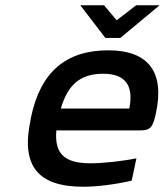

<svg xmlns="http://www.w3.org/2000/svg" viewBox="-20 -700 626 729"><path d="M572 -270C605 -422 548 -509 391 -509C231 -509 134 -427 98 -256L96 -244C59 -71 123 9 296 9C348 9 413 1 480 -14L498 -99C452 -89 372 -80 324 -80C225 -80 186 -116 194 -205H515C551 -205 561 -218 572 -270ZM211 -288C238 -380 286 -420 372 -420C458 -420 488 -373 471 -288ZM285 -680 380 -556H437L586 -680H497L423 -623L375 -680Z"/></svg>

Font: LT Wave Text Medium Italic
Style: Regular
Weight: 500
Designer: Daniel Lyons
Version: Version 2.5 (Glyphs App)